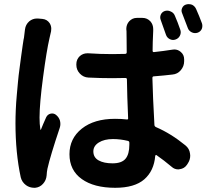

<svg xmlns="http://www.w3.org/2000/svg" viewBox="-20 -854 1025 927"><path d="M955.1 -741.2Q957 -735.4 957 -728.5Q957 -721.7 954.1 -713.9Q947.3 -700.2 933.1 -695.8Q918.9 -691.4 905.3 -698.2Q891.6 -705.1 886.7 -718.8Q871.1 -760.7 859.4 -790Q853.5 -802.7 859.4 -815.4Q865.2 -828.1 877.9 -832Q884.8 -834 890.6 -834Q899.4 -834 907.2 -831.1Q920.9 -824.2 926.8 -810.5Q941.4 -778.3 955.1 -741.2ZM850.6 -710Q855.5 -695.3 848.6 -681.6Q841.8 -668 827.1 -663.1Q813.5 -658.2 799.8 -665Q786.1 -671.9 781.2 -686.5Q766.6 -729.5 755.9 -757.8Q751 -770.5 756.3 -783.2Q761.7 -795.9 775.4 -800.8Q781.2 -802.7 788.1 -802.7Q795.9 -802.7 803.7 -798.8Q818.4 -793 824.2 -778.3Q837.9 -747.1 850.6 -710ZM100.6 -711.9Q103.5 -735.4 121.1 -751Q137.7 -764.6 158.2 -764.6Q160.2 -764.6 163.1 -764.6L184.6 -762.7Q207 -760.7 219.7 -742.2Q227.5 -729.5 227.5 -715.8Q227.5 -709 226.6 -703.1Q221.7 -684.6 218.8 -668.9Q205.1 -610.4 188 -481.9Q170.9 -353.5 170.9 -286.1Q170.9 -254.9 174.8 -229.5Q174.8 -227.5 176.3 -227.5Q177.7 -227.5 177.7 -228.5Q185.5 -249 203.1 -288.1Q210 -301.8 224.1 -305.2Q238.3 -308.6 250 -299.8Q264.6 -288.1 269.5 -271.5Q271.5 -263.7 271.5 -254.9Q271.5 -246.1 268.6 -237.3Q222.7 -100.6 209 -39.1Q206.1 -25.4 205.1 -6.8Q203.1 16.6 187.5 33.7Q171.9 50.8 149.4 52.7Q147.5 52.7 145.5 52.7Q123 52.7 105.5 40Q85.9 25.4 80.1 2Q54.7 -116.2 54.7 -258.8Q54.7 -290 56.2 -323.7Q57.6 -357.4 61 -394.5Q64.5 -431.6 66.9 -459.5Q69.3 -487.3 74.7 -526.4Q80.1 -565.4 82 -581.5Q84 -597.7 89.4 -634.3Q94.7 -670.9 95.7 -671.9Q98.6 -694.3 100.6 -711.9ZM604.5 -155.3V-165Q604.5 -171.9 597.7 -173.8Q560.5 -182.6 525.4 -182.6Q483.4 -182.6 457 -166Q430.7 -149.4 430.7 -123Q430.7 -93.8 456.1 -79.6Q481.4 -65.4 523.4 -65.4Q567.4 -65.4 585.9 -87.4Q604.5 -109.4 604.5 -155.3ZM812.5 -614.3Q817.4 -615.2 821.3 -615.2Q838.9 -615.2 852.5 -603.5Q869.1 -589.8 869.1 -567.4V-558.6Q869.1 -534.2 853 -515.1Q836.9 -496.1 812.5 -494.1Q772.5 -489.3 722.7 -485.4Q715.8 -485.4 715.8 -477.5Q717.8 -390.6 725.6 -250Q726.6 -243.2 733.4 -240.2Q805.7 -209 875 -152.3Q894.5 -136.7 897.5 -112.3Q898.4 -107.4 898.4 -102.5Q898.4 -83 887.7 -66.4L882.8 -58.6Q870.1 -40 847.7 -37.1Q843.8 -36.1 840.8 -36.1Q822.3 -36.1 808.6 -48.8Q771.5 -80.1 736.3 -104.5Q734.4 -106.4 732.4 -105.5Q730.5 -104.5 729.5 -101.6Q723.6 -29.3 676.8 11.7Q629.9 52.7 536.1 52.7Q433.6 52.7 374.5 10.3Q315.4 -32.2 315.4 -109.4Q315.4 -185.5 375 -232.9Q434.6 -280.3 535.2 -280.3Q567.4 -280.3 591.8 -277.3Q599.6 -276.4 598.6 -283.2Q593.8 -391.6 592.8 -470.7Q592.8 -477.5 585 -477.5Q576.2 -477.5 554.7 -477.1Q533.2 -476.6 522.5 -476.6Q464.8 -476.6 407.2 -479.5Q382.8 -480.5 365.7 -498.5Q348.6 -516.6 348.6 -541V-543.9Q348.6 -567.4 365.2 -583Q380.9 -596.7 401.4 -596.7Q403.3 -596.7 406.2 -596.7Q462.9 -592.8 522.5 -592.8Q563.5 -592.8 584 -593.8Q591.8 -593.8 591.8 -601.6Q591.8 -626 591.3 -660.6Q590.8 -695.3 590.8 -703.1L589.8 -713.9Q589.8 -735.4 603.5 -751Q619.1 -767.6 640.6 -767.6H668Q690.4 -767.6 706.1 -751Q719.7 -735.4 719.7 -713.9Q719.7 -712.9 719.7 -705.1Q716.8 -643.6 716.8 -609.4Q716.8 -601.6 723.6 -602.5Q768.6 -607.4 812.5 -614.3Z"/></svg>

Font: Gen Jyuu Gothic P Bold
Style: Bold
Weight: 700
Designer: [Source Han Sans]
Ryoko NISHIZUKA  (kana & ideographs); Paul D. Hunt (Latin, Greek & Cyrillic); Wenlong ZHANG  (bopomofo
Version: Version 1.002.20150607